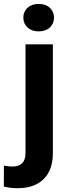

<svg xmlns="http://www.w3.org/2000/svg" viewBox="-69 -757 350 990"><path d="M51.3 -666Q51.3 -696.8 73 -716.8Q94.7 -736.8 130.4 -736.8Q166.5 -736.8 188 -716.8Q209.5 -696.8 209.5 -666Q209.5 -635.3 188 -615.2Q166.5 -595.2 130.4 -595.2Q94.7 -595.2 73 -615.2Q51.3 -635.3 51.3 -666ZM62.5 -528.3H203.6V31.7Q203.6 120.1 155.8 166.7Q107.9 213.4 22 213.4Q-14.6 213.4 -49.3 205.1L-48.8 97.2Q-25.9 101.6 -3.9 101.6Q62.5 101.6 62.5 31.7Z"/></svg>

Font: Vazirmatn FD
Style: Bold
Weight: 700
Designer: Saber Rastikerdar
Foundry: Saber Rastikerdar
Version: Version 33.001